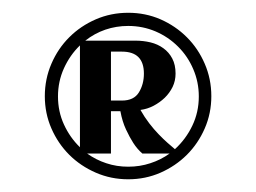

<svg xmlns="http://www.w3.org/2000/svg" viewBox="-20 -723 399 299"><path d="M204.1 -608.4Q204.1 -642.6 169.9 -642.6H152.8V-566.4H169.9Q188.5 -566.4 196.3 -579.1Q204.1 -591.8 204.1 -608.4ZM309.1 -573.2Q309.1 -546.4 298.8 -522.9Q288.6 -499.5 271 -481.9Q253.4 -464.4 230 -454.1Q206.5 -443.8 179.7 -443.8Q152.8 -443.8 129.2 -454.1Q105.5 -464.4 87.9 -481.9Q70.3 -499.5 60.1 -522.9Q49.8 -546.4 49.8 -573.2Q49.8 -600.1 60.1 -623.8Q70.3 -647.5 87.9 -665Q105.5 -682.6 129.2 -692.9Q152.8 -703.1 179.7 -703.1Q206.5 -703.1 230 -692.9Q253.4 -682.6 271 -665Q288.6 -647.5 298.8 -623.8Q309.1 -600.1 309.1 -573.2ZM115.7 -483.9Q129.4 -474.1 145.5 -468.8Q161.6 -463.4 179.7 -463.4Q197.8 -463.4 214.1 -468.8Q230.5 -474.1 244.1 -483.9H201.7Q193.8 -490.7 187.5 -500.5Q182.1 -508.8 176.3 -521.2Q170.4 -533.7 167.5 -549.8H152.8V-483.9ZM104.5 -652.3Q88.9 -637.2 79.6 -616.7Q70.3 -596.2 70.3 -572.8Q70.3 -549.3 79.6 -529.1Q88.9 -508.8 104.5 -493.7ZM289.6 -572.8Q289.6 -595.2 281 -615.2Q272.5 -635.3 257.3 -650.4Q242.2 -665.5 222.2 -674.1Q202.1 -682.6 179.7 -682.6Q161.1 -682.6 144 -676.8Q127 -670.9 112.8 -659.7H190.9Q203.1 -659.7 214.4 -657Q225.6 -654.3 234.4 -647.9Q243.2 -641.6 248.3 -631.8Q253.4 -622.1 253.4 -608.4Q253.4 -597.2 248.8 -587.6Q244.1 -578.1 236.6 -570.8Q229 -563.5 219.2 -558.3Q209.5 -553.2 198.7 -551.8Q205.1 -540.5 212.4 -531Q219.7 -521.5 227.1 -513.9Q234.4 -506.3 241 -500.5Q247.6 -494.6 252.4 -490.7Q269.5 -506.3 279.5 -527.3Q289.6 -548.3 289.6 -572.8Z"/></svg>

Font: Aclonica
Style: Regular
Weight: 400
Designer: Astigmatic (AOETI)
Foundry: Astigmatic (AOETI)
Version: Version 1.000